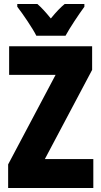

<svg xmlns="http://www.w3.org/2000/svg" viewBox="-20 -947 511 967"><path d="M163 -767H310C331 -806 377 -875 405 -913V-927H306C286 -911 263 -887 236 -854C210 -886 188 -910 168 -927H67V-913C93 -880 146 -802 163 -767ZM450 0V-146H206L444 -595V-714H26V-570H260L21 -119V0Z"/></svg>

Font: Noto Sans Arabic UI XCn Bk
Style: Regular
Weight: 900
Width: 2
Designer: Monotype Design Team, Nadine Chahine and Nizar Qandah
Foundry: Monotype Imaging Inc.
Version: Version 2.010